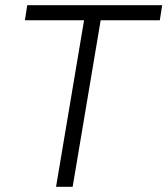

<svg xmlns="http://www.w3.org/2000/svg" viewBox="-20 -720 645 740"><path d="M196 0 304 -642H368L260 0ZM76 -642 85 -700H605L596 -642Z"/></svg>

Font: Figtree Light Light
Style: Italic
Weight: 300
Italic angle: -9.5°
Version: Version 2.000